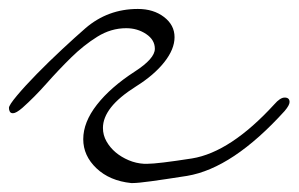

<svg xmlns="http://www.w3.org/2000/svg" viewBox="-37 -389 667 429"><path d="M13 -148Q-1 -136 -8 -136Q-13 -136 -15 -139.5Q-17 -143 -17 -148Q-17 -154 1 -175.5Q19 -197 45.5 -224Q72 -251 101.5 -278.5Q131 -306 154 -326Q204 -369 271 -369Q306 -369 329.5 -351Q353 -333 353 -306Q353 -279 330 -250Q307 -221 267 -196Q229 -172 211 -149Q193 -126 193 -103Q193 -87 201 -73Q209 -59 221.5 -48.5Q234 -38 250.5 -31Q267 -24 285 -23H288H292Q315 -23 392 -35Q478 -49 576 -156Q589 -171 599 -171Q610 -171 610 -161Q610 -154 599 -141Q483 -13 381 4Q330 12 300.5 16Q271 20 260 20H256Q208 15 178.5 -13Q149 -41 149 -78Q149 -116 179.5 -155Q210 -194 264 -229Q309 -258 309 -280Q309 -300 289.5 -313Q270 -326 245 -326Q211 -326 180.5 -307Q150 -288 122 -260.5Q94 -233 67 -202.5Q40 -172 13 -148Z"/></svg>

Font: Discipuli Britannica
Style: Regular
Weight: 400
Designer: Peter Wiegel
Foundry: Peter Wiegel
Version: Version 0.001 2009